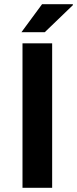

<svg xmlns="http://www.w3.org/2000/svg" viewBox="-20 -893 367 913"><path d="M87 0V-687H228V0ZM82 -740 180 -873H326L327 -869L193 -740Z"/></svg>

Font: Archivo SemiBold SemiExpanded
Style: Regular
Weight: 600
Width: 6
Version: Version 2.001